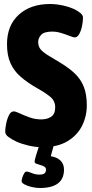

<svg xmlns="http://www.w3.org/2000/svg" viewBox="-20 -728 460 960"><path d="M191 8Q158 8 123.5 0Q89 -8 62 -20Q39 -31 22.5 -43Q6 -55 6 -70Q6 -84 10.5 -108Q15 -132 24.5 -151.5Q34 -171 49 -171Q58 -171 79 -161Q100 -151 128 -141Q156 -131 186 -131Q216 -131 236 -144.5Q256 -158 256 -191Q256 -223 232.5 -243Q209 -263 164 -288Q117 -315 83.5 -344Q50 -373 32.5 -412Q15 -451 15 -507Q15 -601 74 -654.5Q133 -708 230 -708Q263 -708 299.5 -699.5Q336 -691 361 -677Q372 -671 383.5 -661.5Q395 -652 395 -639Q395 -623 390.5 -599.5Q386 -576 376.5 -558.5Q367 -541 354 -541Q346 -541 327.5 -548.5Q309 -556 286 -563Q263 -570 241 -570Q201 -570 186 -554Q171 -538 171 -518Q171 -496 182.5 -482Q194 -468 217.5 -453Q241 -438 279 -416Q324 -389 354 -360.5Q384 -332 399 -294Q414 -256 414 -201Q414 -147 390.5 -99.5Q367 -52 317.5 -22Q268 8 191 8ZM179 212Q160 212 138.5 207Q117 202 102.5 194Q88 186 88 178Q88 171 91.5 160Q95 149 100.5 139.5Q106 130 112 130Q123 130 139.5 137.5Q156 145 179 145Q210 145 210 121Q210 110 201.5 105Q193 100 181.5 97Q170 94 161.5 90.5Q153 87 153 80Q153 77 154 71.5Q155 66 160.5 48Q166 30 179 -10H251L234 53Q265 58 282.5 75Q300 92 300 120Q300 212 179 212Z"/></svg>

Font: Asap Condensed ExtraBold
Style: Regular
Weight: 800
Width: 3
Designer: Pablo Cosgaya
Foundry: Omnibus-Type
Version: Version 3.001; ttfautohint (v1.8.4.7-5d5b)